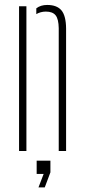

<svg xmlns="http://www.w3.org/2000/svg" viewBox="-20 -626 351 796"><path d="M59 0V-600H89.5V0ZM223.5 0V-509Q223 -546.5 210.8 -562.2Q198.5 -578 170 -578Q159 -578 149 -575.2Q139 -572.5 130.5 -567.5V-591.5Q139.5 -598.5 150.8 -602Q162 -605.5 175.5 -605.5Q216 -605.5 234.8 -583Q253.5 -560.5 254 -508V0ZM139.5 151 161 95H132V40H189V88.5L165.5 151Z"/></svg>

Font: Big Shoulders Stencil Display ExtraLight
Style: Regular
Weight: 250
Designer: Patric King
Foundry: XO Type Co
Version: Version 2.001